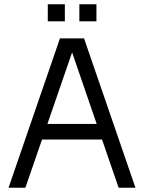

<svg xmlns="http://www.w3.org/2000/svg" viewBox="-20 -880 675 900"><path d="M261 -700H374L615 0H536L303 -678H333L99 0H20ZM161 -299H474V-226H161ZM352 -860H432V-780H352ZM204 -860H284V-780H204Z"/></svg>

Font: Uncut Sans Variable
Style: Regular
Weight: 400
Designer: Kasper Nordkvist
Foundry: UNCUT.wtf
Version: Version 1.303;Glyphs 3.1.2 (3151)